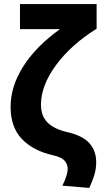

<svg xmlns="http://www.w3.org/2000/svg" viewBox="-20 -755 494 942"><path d="M181 -241Q181 -188 211.5 -155.5Q242 -123 309 -107Q385 -90 418.5 -52.5Q452 -15 452 41Q452 73 443 103Q434 133 418 167L286 156Q312 104 312 74Q312 50 296.5 33Q281 16 241 7Q143 -15 87.5 -73Q32 -131 32 -231Q32 -331 94 -429Q156 -527 274 -612H78V-735H454V-614Q330 -537 255.5 -436.5Q181 -336 181 -241Z"/></svg>

Font: Geom
Style: Bold
Weight: 700
Version: Version 1.102